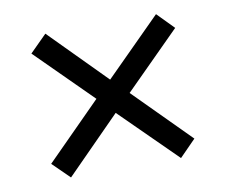

<svg xmlns="http://www.w3.org/2000/svg" viewBox="-57 -643 686 581"><g transform="rotate(-10 286.0 -353.0)"><path d="M456 -574 506 -523 336 -353 505 -183 455 -132 284 -301 117 -132 65 -183 234 -353 64 -522 116 -574 285 -403Z"/></g></svg>

Font: Noto Sans Living
Style: Regular
Weight: 400
Designer: Monotype Design Team
Foundry: Monotype Imaging Inc.
Version: Version 2.013; ttfautohint (v1.8.4.7-5d5b)